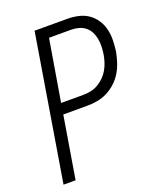

<svg xmlns="http://www.w3.org/2000/svg" viewBox="-136 -824 772 913"><g transform="rotate(-20 250.0 -367.5)"><path d="M27 0 148 -735H313Q341 -735 368.5 -729Q396 -723 418 -708Q440 -693 455 -670.5Q470 -648 476.5 -621.5Q483 -595 482.5 -566.5Q482 -538 478 -509Q473 -484 465 -458.5Q457 -433 443 -409.5Q429 -386 408.5 -367Q388 -348 363.5 -335.5Q339 -323 313 -318.5Q287 -314 262 -314H140L88 0ZM262 -369Q280 -369 299.5 -373Q319 -377 336.5 -387Q354 -397 368.5 -411.5Q383 -426 393 -443.5Q403 -461 409 -480Q415 -499 418 -518Q421 -537 421.5 -557Q422 -577 418.5 -595.5Q415 -614 406.5 -630.5Q398 -647 383.5 -658.5Q369 -670 350.5 -675Q332 -680 313 -680H201L149 -369Z"/></g></svg>

Font: Iosevka SS04 Light
Style: Italic
Weight: 300
Italic angle: -9°
Monospace: yes
Designer: Belleve Invis
Foundry: Belleve Invis
Version: Version 19.0.0; ttfautohint (v1.8.4)